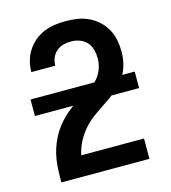

<svg xmlns="http://www.w3.org/2000/svg" viewBox="-110 -832 821 922"><g transform="rotate(-15 300.0 -371.5)"><path d="M81 0V-1Q81 -29 82 -56.5Q83 -84 87 -111Q91 -138 99.5 -164.5Q108 -191 120.5 -215.5Q133 -240 149.5 -262Q166 -284 186 -303Q206 -322 228.5 -338.5Q251 -355 275 -368.5Q299 -382 323 -396Q347 -410 365.5 -430Q384 -450 394 -476.5Q404 -503 404 -531Q404 -552 398.5 -573.5Q393 -595 378.5 -611Q364 -627 343 -634.5Q322 -642 301 -642Q281 -642 262 -637Q243 -632 228 -619Q213 -606 205.5 -587.5Q198 -569 198 -550Q198 -549 198 -549Q198 -549 198 -549H79Q79 -549 79 -549.5Q79 -550 79 -550Q79 -578 86.5 -605Q94 -632 109 -655Q124 -678 145.5 -696Q167 -714 192.5 -724.5Q218 -735 245.5 -739Q273 -743 301 -743Q330 -743 359 -738.5Q388 -734 414.5 -721.5Q441 -709 462.5 -689Q484 -669 498 -643.5Q512 -618 517.5 -589Q523 -560 523 -531Q523 -496 513 -462Q503 -428 482.5 -400Q462 -372 434.5 -350.5Q407 -329 378 -310Q349 -291 320.5 -270.5Q292 -250 269 -223.5Q246 -197 230 -166Q214 -135 207 -101H519V0ZM559 -341H41V-423H559Z"/></g></svg>

Font: Zed Sans Extended
Style: Bold
Weight: 700
Width: 7
Designer: Belleve Invis
Foundry: Belleve Invis
Version: Version 1.0.0; ttfautohint (v1.8.4)